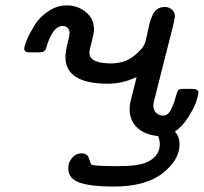

<svg xmlns="http://www.w3.org/2000/svg" viewBox="-20 -498 755 711"><path d="M69.8 -317.9Q69.8 -327.6 80.3 -352.3Q90.8 -377 108.9 -406Q127 -435.1 158.9 -456.5Q190.9 -478 227.1 -478Q267.1 -478 297.6 -453.6Q328.1 -429.2 328.1 -389.2Q328.1 -376 319.6 -343.5Q311 -311 311 -303.2Q311 -263.2 391.1 -263.2Q439 -263.2 472.4 -288.1Q505.9 -313 516.1 -336.9Q521 -349.1 529.1 -390.1Q537.1 -431.2 550.5 -451.7Q564 -472.2 590.8 -472.2Q606 -472.2 616.9 -462.2Q627.9 -452.1 627.9 -437L622.1 -407.2L550.8 -126Q547.9 -116.2 547.9 -105Q547.9 -89.8 558.8 -79.8Q569.8 -69.8 584 -69.8Q601.1 -69.8 612.1 -90.3Q623 -110.8 629.6 -135.5Q636.2 -160.2 640.1 -164.1Q645 -168.9 658.2 -168.9H690.9Q714.8 -168.9 714.8 -154.8Q714.8 -147 707 -123Q699.2 -99.1 677.5 -64.5Q655.8 -29.8 627.9 -11.2Q645 9.8 645 36.1Q645 94.2 582 143.6Q519 192.9 400.9 192.9Q317.9 192.9 275.4 178.5Q232.9 164.1 232.9 125Q232.9 103 247.1 86.4Q261.2 69.8 282.2 69.8Q304.2 69.8 310.1 90.3Q315.9 110.8 318.8 111.8Q331.1 116.7 398.9 117.2H420.9Q489.7 117.2 520 104Q571.8 83 571.8 36.1Q571.8 22 565.9 5.9Q516.1 1 488 -25.4Q460 -51.8 460 -94.2Q460 -105.5 462.4 -117.7Q464.8 -129.9 472.4 -158.4Q480 -187 485.8 -212.9Q434.1 -188 378.9 -188Q221.7 -188 222.2 -288.1Q222.2 -305.2 230 -336.7Q237.8 -368.2 237.8 -375Q237.8 -386.2 231 -394Q224.1 -401.9 212.9 -401.9Q173.8 -401.9 150.9 -319.8Q146 -303.7 126 -304.2H89.8Q69.8 -303.7 69.8 -317.9Z"/></svg>

Font: CMU Concrete
Style: BoldItalic
Weight: 700
Italic angle: -14.04°
Version: Version 0.7.0